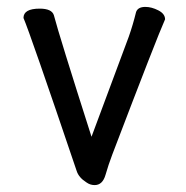

<svg xmlns="http://www.w3.org/2000/svg" viewBox="-20 -512 540 556"><path d="M254 24Q241 24 230 16Q208 2 202 -17Q67 -416 48 -460Q48 -487 95 -487Q130 -487 136 -468Q151 -410 245 -116L353 -406Q365 -440 374 -477Q379 -492 401 -492Q419 -492 438.5 -482Q458 -472 458 -456Q435 -405 305 -64Q294 -35 285.5 -5.5Q277 24 254 24Z"/></svg>

Font: LXGW WenKai Mono
Style: Bold
Weight: 700
Designer: Fontworks Inc.
Version: Version 1.250;January 17, 2023